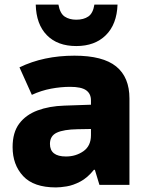

<svg xmlns="http://www.w3.org/2000/svg" viewBox="-20 -807 640 838"><path d="M224 11Q127 11 81 -38.5Q35 -88 35 -165Q35 -229 64 -267.5Q93 -306 144 -325Q195 -344 261 -346L377 -350V-369Q377 -398 356 -413Q335 -428 286 -428Q246 -428 203 -420Q160 -412 119 -393L65 -513Q170 -564 305 -564Q429 -564 487 -517Q545 -470 545 -377V0H414L394 -66H390Q362 -31 330.5 -14.5Q299 2 271 6.5Q243 11 224 11ZM268 -124Q311 -124 344 -147Q377 -170 377 -217V-244L319 -243Q258 -242 228 -228Q198 -214 198 -179Q198 -124 268 -124ZM313 -606Q231 -606 184.5 -653.5Q138 -701 136 -787H235Q242 -748 262.5 -734.5Q283 -721 313 -721Q345 -721 365.5 -735Q386 -749 392 -787H493Q490 -701 442 -653.5Q394 -606 313 -606Z"/></svg>

Font: Noto Sans Mono Black
Style: Regular
Weight: 900
Designer: Monotype Design Team
Foundry: Monotype Imaging Inc.
Version: Version 2.014